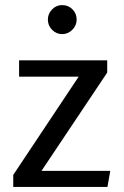

<svg xmlns="http://www.w3.org/2000/svg" viewBox="-20 -734 485 754"><path d="M55 -497H401V-449L143 -63H413L402 0H32V-47L289 -433H55ZM281 -657Q281 -634 264 -617Q247 -600 224 -600Q201 -600 184.5 -617Q168 -634 168 -657Q168 -680 184.5 -697Q201 -714 224 -714Q248 -714 264.5 -697.5Q281 -681 281 -657Z"/></svg>

Font: Rosario Light
Style: Regular
Weight: 300
Designer: Hector Gatti
Foundry: Omnibus Type
Version: Version 1.101; ttfautohint (v1.8.1.43-b0c9)